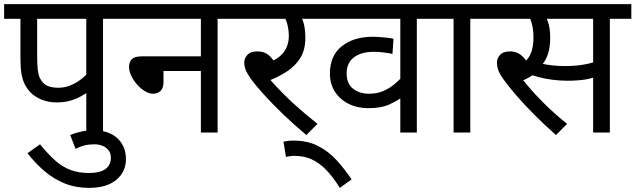

<svg xmlns="http://www.w3.org/2000/svg" viewBox="-20 -642 3078 930"><path d="M479 -551V0H398V-227L417 -203Q396 -189 372 -175.5Q348 -162 319.5 -154Q291 -146 254 -146Q214 -146 181.5 -159.5Q149 -173 128 -194Q111 -212 100 -233.5Q89 -255 84 -285Q79 -315 79 -358V-551H0V-622H583V-551ZM398 -551H160V-369Q160 -328 163 -304Q166 -280 172.5 -265.5Q179 -251 190 -240Q202 -228 220 -222.5Q238 -217 263 -217Q294 -217 322.5 -229Q351 -241 374.5 -259.5Q398 -278 414 -298L398 -246Z M320 12Q346 1 375 -5Q404 -11 432 -11Q507 -11 548.5 27.5Q590 66 590 129Q590 190 543.5 229Q497 268 411 268Q347 268 294.5 247Q242 226 197.5 188.5Q153 151 113 100L174 57Q213 105 248 136Q283 167 322.5 181.5Q362 196 411 196Q464 196 490.5 177Q517 158 517 122Q517 100 505.5 85.5Q494 71 476 64Q458 57 437 57Q410 57 388.5 62.5Q367 68 346 79Z M568 -622H1137V-551H1034V0H953V-298H772V-244Q772 -216 758 -202Q744 -188 721 -188Q703 -188 682.5 -200Q662 -212 644.5 -232Q627 -252 616 -274.5Q605 -297 605 -318Q605 -341 618.5 -355Q632 -369 666 -369H953V-551H568Z M1407 -551 1435 -566Q1446 -550 1452.5 -523Q1459 -496 1459 -458Q1459 -402 1436 -363.5Q1413 -325 1373 -298Q1333 -271 1282 -251L1286 -259Q1316 -224 1353.5 -186.5Q1391 -149 1433 -112.5Q1475 -76 1518 -42L1464 12Q1405 -37 1353 -87Q1301 -137 1261 -181Q1221 -225 1198 -256Q1176 -287 1169.5 -305Q1163 -323 1163 -340Q1163 -359 1178 -376Q1193 -393 1227 -393Q1265 -393 1289 -368Q1313 -343 1332 -300L1270 -335Q1327 -354 1353 -387.5Q1379 -421 1379 -468Q1379 -497 1371.5 -525.5Q1364 -554 1353 -565L1398 -551H1123V-622H1547V-551Z M1353 44Q1364 42 1376 40.5Q1388 39 1401 39Q1469 39 1519.5 64.5Q1570 90 1609.5 133Q1649 176 1683 227L1626 268Q1593 215 1559.5 180.5Q1526 146 1489 129.5Q1452 113 1407 113Q1395 113 1384.5 114.5Q1374 116 1365 118Z M2103 -551H1999V0H1919V-201L1934 -176Q1907 -155 1867 -136.5Q1827 -118 1765 -118Q1711 -118 1669 -139Q1627 -160 1602.5 -197.5Q1578 -235 1578 -286Q1578 -372 1635.5 -418Q1693 -464 1787 -464Q1800 -464 1819.5 -462.5Q1839 -461 1857.5 -459Q1876 -457 1886 -454L1881 -381Q1862 -385 1838 -388Q1814 -391 1791 -391Q1729 -391 1694 -364Q1659 -337 1659 -287Q1659 -236 1690.5 -212Q1722 -188 1767 -188Q1807 -188 1837.5 -201.5Q1868 -215 1891.5 -235Q1915 -255 1932 -274L1919 -223V-551H1532V-622H2103Z M2258 -551V0H2177V-551H2088V-622H2361V-551Z M2592 -551 2620 -566Q2631 -550 2638 -523Q2645 -496 2645 -458Q2645 -414 2634.5 -381.5Q2624 -349 2605 -328L2604 -319Q2586 -296 2561.5 -279Q2537 -262 2506 -250L2510 -259Q2551 -206 2607.5 -149Q2664 -92 2727 -42L2673 12Q2617 -37 2567.5 -87Q2518 -137 2480 -181Q2442 -225 2420 -256Q2398 -287 2392.5 -305Q2387 -323 2387 -340Q2387 -359 2402 -376Q2417 -393 2451 -393Q2476 -393 2494.5 -381.5Q2513 -370 2528 -349.5Q2543 -329 2556 -300L2495 -331Q2523 -339 2537.5 -359Q2552 -379 2558 -405.5Q2564 -432 2564 -458Q2564 -496 2557 -523.5Q2550 -551 2541 -564L2584 -551H2347V-622H2764V-551ZM2934 -551V0H2853V-551H2743V-622H3038V-551ZM2716 -322Q2750 -322 2778 -325Q2806 -328 2834 -334.5Q2862 -341 2894 -353V-280Q2851 -263 2815.5 -257Q2780 -251 2727 -251Q2694 -251 2657.5 -255.5Q2621 -260 2589 -268.5Q2557 -277 2537 -287L2557 -347Q2577 -340 2603 -334Q2629 -328 2658 -325Q2687 -322 2716 -322Z"/></svg>

Font: Noto Sans Ambassadori
Style: Regular
Weight: 400
Designer: Monotype Design Team
Foundry: Monotype Imaging Inc.
Version: Version 2.013